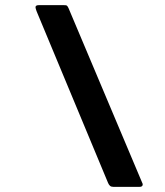

<svg xmlns="http://www.w3.org/2000/svg" viewBox="-20 -726 643 746"><path d="M420 0Q412 0 407.5 -4Q403 -8 400 -15L126 -673Q116 -696 118.5 -701Q121 -706 131 -706H228Q237 -706 239.5 -704.5Q242 -703 246 -695L532 -17Q536 -10 533.5 -5Q531 0 522 0Z"/></svg>

Font: Glory ExtraBold
Style: Italic
Weight: 800
Italic angle: -12°
Version: Version 1.011